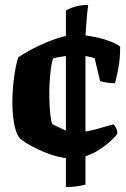

<svg xmlns="http://www.w3.org/2000/svg" viewBox="-20 -640 510 775"><path d="M246 115V-2Q218 -5 187 -15.5Q156 -26 128.5 -39.5Q101 -53 81.5 -65.5Q62 -78 57 -85Q43 -106 36.5 -144.5Q30 -183 30 -226Q30 -281 37.5 -332.5Q45 -384 54 -409Q69 -419 100 -436.5Q131 -454 170 -470Q209 -486 246 -495V-597Q283 -620 336 -620Q332 -592 329.5 -559Q327 -526 325 -497Q348 -494 375 -488Q402 -482 426.5 -472.5Q451 -463 465 -452Q465 -401 457.5 -363Q450 -325 444 -304Q425 -304 408.5 -307Q392 -310 384 -313L362 -405Q350 -409 325 -414V-109Q348 -113 372 -119.5Q396 -126 414 -131.5Q432 -137 438 -138Q443 -134 448 -124.5Q453 -115 454 -101Q447 -90 428.5 -72.5Q410 -55 383.5 -37.5Q357 -20 325 -9V105Q312 109 290.5 112Q269 115 246 115ZM190 -141Q192 -138 210 -129.5Q228 -121 246 -113V-414Q231 -412 217 -409.5Q203 -407 194 -404Q187 -382 183 -342Q179 -302 179 -267Q179 -238 180.5 -210.5Q182 -183 185 -164Q188 -145 190 -141Z"/></svg>

Font: Texturina 72pt Black
Style: Regular
Weight: 900
Designer: Guillermo Torres Carreño
Foundry: Omnibus-Type
Version: Version 1.002; ttfautohint (v1.8.3)